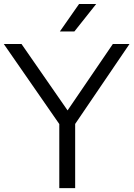

<svg xmlns="http://www.w3.org/2000/svg" viewBox="-34 -966 686 986"><path d="M270.5 0V-329L-14.5 -740H76.5L313 -399L545.5 -740H631L352 -329.5V0ZM273.5 -804.5 372 -945.5H460L348 -804.5Z"/></svg>

Font: Encode Sans Semi Expanded
Style: Regular
Weight: 400
Width: 6
Designer: Multiple Designers
Foundry: Impallari Type
Version: Version 3.000; ttfautohint (v1.8.3) -l 8 -r 50 -G 200 -x 14 